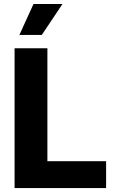

<svg xmlns="http://www.w3.org/2000/svg" viewBox="-20 -951 590 971"><path d="M53.7 -707H219.7V-135.7H516.6V0H53.7ZM149.4 -930.7H295.9L191.4 -774.4H78.1Z"/></svg>

Font: Pretendard ExtraBold
Style: Regular
Weight: 800
Designer: Base glyphs from Inter by Rasmus Andersson; Hangeul glyphs from Noto Sans CJK(Source Han Sans) by Jang Soo-young and Kan
Foundry: Kil Hyung-jin
Version: Version 1.309